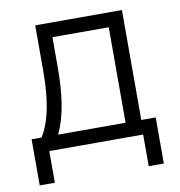

<svg xmlns="http://www.w3.org/2000/svg" viewBox="-75 -587 736 787"><g transform="rotate(-10 293.0 -193.5)"><path d="M27.3 131.8H90.3V0H481V131.8H543.9V-60.1H483.9V-517.6H123V-329.1C123 -210.4 107.4 -123 68.8 -60.1H27.3ZM418.5 -60.1H137.7C170.9 -128.9 184.1 -218.3 184.1 -332.5V-457.5H418.5Z"/></g></svg>

Font: Cascadia Code Light
Style: Regular
Weight: 300
Monospace: yes
Designer: Aaron Bell
Foundry: Saja Typeworks
Version: Version 2404.023